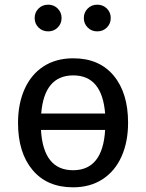

<svg xmlns="http://www.w3.org/2000/svg" viewBox="-20 -788 624 820"><path d="M527 -264Q527 -182 499 -119.5Q471 -57 418 -22.5Q365 12 292 12Q181 12 119 -62Q57 -136 57 -263Q57 -345 85 -407.5Q113 -470 166 -504.5Q219 -539 293 -539Q404 -539 465.5 -465Q527 -391 527 -264ZM156 -303H429Q416 -466 293 -466Q169 -466 156 -303ZM429 -233H155Q165 -61 292 -61Q419 -61 429 -233ZM243 -711Q243 -687 226.5 -670.5Q210 -654 186 -654Q161 -654 144.5 -670.5Q128 -687 128 -711Q128 -735 144.5 -751.5Q161 -768 186 -768Q210 -768 226.5 -751.5Q243 -735 243 -711ZM453 -711Q453 -687 436.5 -670.5Q420 -654 395 -654Q371 -654 354.5 -670.5Q338 -687 338 -711Q338 -735 354.5 -751.5Q371 -768 395 -768Q420 -768 436.5 -751.5Q453 -735 453 -711Z"/></svg>

Font: Fira Sans
Style: Regular
Weight: 400
Designer: bBox Type GmbH & Carrois Corporate GbR & Edenspiekermann AG
Foundry: bBox Type GmbH & Carrois Corporate GbR & Edenspiekermann AG
Version: Version 4.301